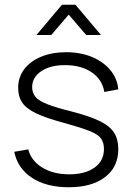

<svg xmlns="http://www.w3.org/2000/svg" viewBox="-20 -775 560 809"><path d="M133.5 -627.5 241 -755H298L405.5 -627.5H343L269.5 -713.5L196 -627.5ZM269.5 14Q176 14 115.2 -25.5Q54.5 -65 40 -135.5L99 -145.5Q111.5 -97.5 158 -69Q204.5 -40.5 272 -40.5Q339 -40.5 378.5 -69Q418 -97.5 418 -147Q418 -174 405.8 -191.2Q393.5 -208.5 357.5 -223Q321.5 -237.5 250.5 -257Q175.5 -277 133.2 -297Q91 -317 73.8 -342.5Q56.5 -368 56.5 -405Q56.5 -449.5 82 -483.2Q107.5 -517 153.2 -536Q199 -555 259 -555Q319 -555 367 -535.2Q415 -515.5 444.5 -480.2Q474 -445 478.5 -398.5L419.5 -387.5Q411 -439.5 367 -469.8Q323 -500 257 -500.5Q194.5 -501.5 155 -475.8Q115.5 -450 115.5 -408Q115.5 -384 129.2 -367.2Q143 -350.5 178 -336.5Q213 -322.5 277 -306.5Q355 -286.5 398.8 -265.5Q442.5 -244.5 460.5 -216.2Q478.5 -188 478.5 -146.5Q478.5 -71.5 422.8 -28.8Q367 14 269.5 14Z"/></svg>

Font: Manrope ExtraLight Light
Style: Regular
Weight: 300
Version: Version 4.504